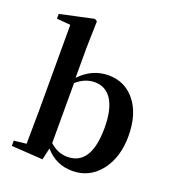

<svg xmlns="http://www.w3.org/2000/svg" viewBox="-148 -934 964 1064"><g transform="rotate(20 333.5 -401.5)"><path d="M242 -91Q289 -48 346 -48Q486 -48 486 -270Q486 -380 448 -437Q412 -489 350 -489Q292 -489 242 -445ZM240 -475Q312 -551 409 -551Q504 -551 564 -478Q626 -402 626 -271Q626 -146 563 -65Q499 16 398 16Q301 16 238 -58L222 12L37 0V-31L110 -39Q112 -155 112 -235V-741L31 -748V-776L229 -819L244 -810L240 -651Z"/></g></svg>

Font: Source Han Serif JP
Style: Bold
Weight: 700
Designer: Ryoko NISHIZUKA  (kana & ideographs); Frank Grießhammer (Latin, Greek & Cyrillic); Wenlong ZHANG  (bopomofo); Sandoll Co
Foundry: Adobe Systems Incorporated
Version: Version 1.000;PS 1;hotconv 16.6.53;makeotf.lib2.5.65590